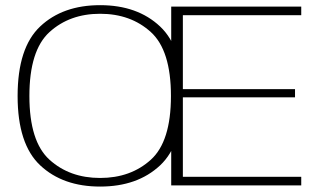

<svg xmlns="http://www.w3.org/2000/svg" viewBox="-20 -700 1230 725"><path d="M358 4.5Q499 4.5 584.5 -75.5Q670 -155.5 670 -337.5Q670 -519.5 584.5 -600Q499 -680.5 358 -680.5Q217 -680.5 131.8 -600.2Q46.5 -520 46.5 -337.5Q46.5 -155.5 132 -75.5Q217.5 4.5 358 4.5ZM358 -28Q243 -28 167 -96.8Q91 -165.5 91 -337.5Q91 -510 167 -579Q243 -648 358 -648Q473.5 -648 549.5 -579Q625.5 -510 625.5 -337.5Q625.5 -165.5 549.5 -96.8Q473.5 -28 358 -28ZM626.5 0H1117.5V-32.5H670.5V-332.5H1094V-363.5H670.5V-642.5H1117.5V-675H626.5Z"/></svg>

Font: Anybody SemiExpanded ExtraLight
Style: Regular
Weight: 250
Width: 6
Version: Version 1.113;gftools[0.9.25]